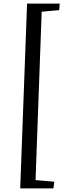

<svg xmlns="http://www.w3.org/2000/svg" viewBox="-20 -832 364 1064"><path d="M177 166 281 175 276 212H92L130 -812H311L308 -776L211 -767Z"/></svg>

Font: Literata 36pt
Style: Italic
Weight: 400
Italic angle: -2°
Designer: Latin by Veronika Burian and Jose Scaglione. Greek by Irene Vlachou. Cyrillic by Vera Evstafieva
Foundry: TypeTogether
Version: Version 3.002